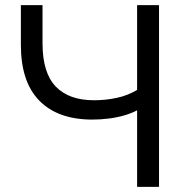

<svg xmlns="http://www.w3.org/2000/svg" viewBox="-20 -725 728 745"><path d="M512 0V-297Q492 -286 463 -277.5Q434 -269 402 -265Q370 -261 338 -261Q205 -261 133 -334Q61 -407 61 -551V-705H145V-557Q145 -443 196 -389.5Q247 -336 345 -336Q389 -336 432 -345Q475 -354 512 -376V-705H597V0Z"/></svg>

Font: Nunito Sans 11pt
Style: Regular
Weight: 400
Version: Version 3.101;gftools[0.9.27]